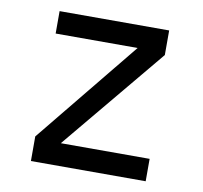

<svg xmlns="http://www.w3.org/2000/svg" viewBox="-66 -621 733 692"><g transform="rotate(10 300.0 -275.0)"><path d="M90 0V-90L398 -468H98V-550H499V-460L185 -82H510V0Z"/></g></svg>

Font: JetBrainsMonoNL NFM
Style: Regular
Weight: 400
Monospace: yes
Designer: Philipp Nurullin, Konstantin Bulenkov
Foundry: JetBrains
Version: Version 2.304; ttfautohint (v1.8.4.7-5d5b);Nerd Fonts 3.3.0